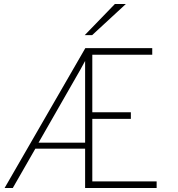

<svg xmlns="http://www.w3.org/2000/svg" viewBox="-20 -941 889 961"><path d="M407 -700H742V-667H442V-379H635V-346H442V-33H764V0H406V-197H157L44 0H3ZM406 -227V-636Q398 -620 382 -592L173 -227ZM555 -921H610L441 -765H404Z"/></svg>

Font: Overpass Thin
Style: Regular
Weight: 100
Designer: Delve Withrington, Thomas Jockin
Foundry: Delve Fonts
Version: Version 3.000;DELV;Overpass